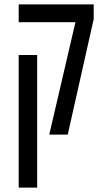

<svg xmlns="http://www.w3.org/2000/svg" viewBox="-20 -612 466 873"><path d="M204 0 323 -511H65V-592H406V-525L288 0ZM65 241V-362H149V241Z"/></svg>

Font: Noto Sans Hebrew ExtraCondensed
Style: Regular
Weight: 400
Width: 2
Designer: Monotype Design Team
Foundry: Monotype Imaging Inc.
Version: Version 2.004; ttfautohint (v1.8.4.7-5d5b)